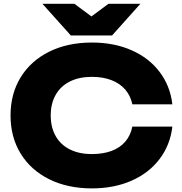

<svg xmlns="http://www.w3.org/2000/svg" viewBox="-20 -995 976 1031"><path d="M473.5 16.6Q343.3 16.6 244.4 -32.4Q145.5 -81.4 91 -170.1Q36.6 -258.7 36.6 -375Q36.6 -491.3 91 -579.9Q145.5 -668.6 244.4 -717.6Q343.3 -766.6 473.5 -766.6Q592.6 -766.6 686.3 -725.3Q780 -684.1 837.1 -608.7Q894.2 -533.3 905.5 -434.8H690.7Q681 -480.8 652.6 -513.9Q624.2 -547 578.4 -564.7Q532.6 -582.3 473.1 -582.3Q405 -582.3 355.3 -557.4Q305.5 -532.6 279 -485.7Q252.4 -438.8 252.4 -375Q252.4 -311.2 279 -264.3Q305.5 -217.4 355.3 -192.6Q405 -167.7 473.1 -167.7Q533.2 -167.7 578.7 -184.5Q624.2 -201.3 652.6 -234.4Q681 -267.5 690.7 -315.2H905.5Q894.2 -216.7 837.1 -141.3Q780 -65.9 686.3 -24.7Q592.6 16.6 473.5 16.6ZM360.4 -804.5 207.8 -974.7H379.4L519.8 -870.7H422.3L562.6 -974.7H733.9L581.7 -804.5Z"/></svg>

Font: Unbounded Variable
Style: Regular
Weight: 400
Designer: Luke Prowse, Jean-Baptiste Morizot, Fátima Lázaro, Florian Runge
Foundry: NaN
Version: Version 1.600;FEAKit 1.0